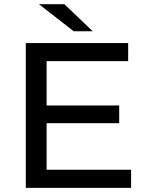

<svg xmlns="http://www.w3.org/2000/svg" viewBox="-20 -908 710 928"><path d="M104.7 -700H599.4V-612.4H205.3V-87.6H613.6V0H104.7ZM196.9 -398.4H556.1V-312.6H196.9ZM168.3 -887.6H291.4L428 -757H336.3Z"/></svg>

Font: iiserrat Thin
Style: Regular
Weight: 100
Designer: Akira Ohta
Foundry: Akira Ohta
Version: Version 1.200;Glyphs 3.3.1 (3343)